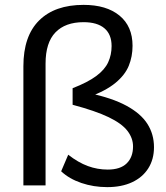

<svg xmlns="http://www.w3.org/2000/svg" viewBox="-20 -761 683 788"><path d="M76 0V-489Q76 -613 140.5 -677Q205 -741 323 -741Q417 -741 470.5 -697Q524 -653 524 -573Q524 -529 508.5 -491Q493 -453 453.5 -420.5Q414 -388 345 -363V-379Q440 -359 499 -327Q558 -295 585 -252.5Q612 -210 612 -157Q612 -107 588.5 -70Q565 -33 522 -13Q479 7 420 7Q364 7 314 -10Q264 -27 231 -58L260 -126Q301 -94 340.5 -79.5Q380 -65 422 -65Q474 -65 500 -90.5Q526 -116 526 -160Q526 -194 503 -224Q480 -254 426 -280Q372 -306 278 -331V-399Q340 -423 375 -449Q410 -475 424 -505.5Q438 -536 438 -572Q438 -620 408.5 -645Q379 -670 323 -670Q248 -670 207.5 -628Q167 -586 167 -500V0Z"/></svg>

Font: Muli Medium
Style: Regular
Weight: 500
Designer: Vernon Adams
Foundry: Vernon Adams
Version: Version 2.100; ttfautohint (v1.8.1.43-b0c9)